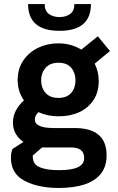

<svg xmlns="http://www.w3.org/2000/svg" viewBox="-20 -717 582 950"><path d="M270.5 213Q168.5 213 101.5 177.5Q34 142.5 34 63.5Q34 40.5 41.5 20.5L96 -15Q73.5 -29.5 58.8 -53.5Q44 -77.5 44 -111Q44 -170.5 98.5 -220.5Q67.5 -264 67.5 -320.5Q67.5 -377.5 95.5 -418.2Q123.5 -459 169.2 -480.8Q215 -502.5 268 -502.5Q331.5 -502.5 382.5 -471.5L464 -537.5L524 -464.5L448.5 -402Q468.5 -362 468.5 -316.5Q468.5 -261.5 442.8 -222.2Q417 -183 372.5 -162.2Q328 -141.5 271.5 -141.5Q214.5 -141.5 170.5 -162Q152.5 -146 152.5 -125.5Q152.5 -83.5 246.5 -83.5H349Q507.5 -83.5 507.5 51.5Q507.5 107 479 142.8Q450.5 178.5 397.5 195.8Q344.5 213 270.5 213ZM269 -232.5Q298.5 -232.5 317.2 -244.5Q336 -256.5 344.8 -276.5Q353.5 -296.5 353.5 -320Q353.5 -356.5 332.5 -381.5Q311.5 -406.5 269.5 -406.5Q227 -406.5 205.2 -381Q183.5 -355.5 183.5 -320.5Q183.5 -297 192.5 -277Q201.5 -257 220.2 -244.8Q239 -232.5 269 -232.5ZM271.5 125Q334 125 365.2 110.5Q396.5 96 396.5 64.5Q396.5 13 332 12.5H188.5L142 52.5Q142 73 148.5 86.5Q155 100 175 109.5Q208 125 271.5 125ZM274.5 -564.5Q119 -564.5 119 -697H201Q201 -662.5 222.5 -647.5Q244 -632.5 274.5 -632.5Q305.5 -632.5 326.8 -647.8Q348 -663 348 -697H430Q430 -564.5 274.5 -564.5Z"/></svg>

Font: Acari Sans Neue
Style: Bold
Weight: 700
Designer: Alfredo Marco Pradil (font), Cristiano Sobral (main changes)
Foundry: Hanken Design Co. (font), Cristiano Sobral (main changes)
Version: Version 2.459;March 19, 2022;FontCreator 14.0.0.2808 64-bit;